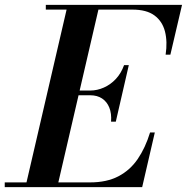

<svg xmlns="http://www.w3.org/2000/svg" viewBox="-66 -770 770 790"><path d="M38.5 0 212.5 -750H343.5L169.5 0ZM-46.5 0V-19.5H304.5Q373 -19.5 421 -44.5Q469 -69.5 500.5 -115.5Q532 -161.5 551.5 -225H571L519 0ZM391 -269.5Q393.5 -303 383.8 -327.2Q374 -351.5 354 -364.8Q334 -378 305.5 -378H237.5V-397.5H305.5Q334 -397.5 361.5 -409.8Q389 -422 410.8 -445.2Q432.5 -468.5 444.5 -502H464L410.5 -269.5ZM615.5 -545Q623.5 -598.5 612.8 -640.5Q602 -682.5 569.5 -706.5Q537 -730.5 478.5 -730.5H122.5V-750H683L635 -545Z"/></svg>

Font: Bodoni Moda 11pt SemiBold
Style: Italic
Weight: 600
Italic angle: -13°
Designer: Owen Earl
Foundry: indestructible type
Version: Version 2.004